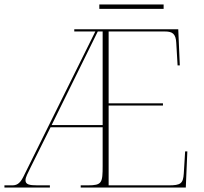

<svg xmlns="http://www.w3.org/2000/svg" viewBox="-24 -846 919 866"><path d="M424 -806H714V-826H424ZM-4 0H201V-10H145C108 -10 91 -14 91 -33C91 -47 101 -64 115 -93L204 -272H439V-98C439 -21 436 -10 372 -10H340V0H814L821 -163H811L805 -64C802 -18 791 -10 737 -10H466V-370H711V-380H466V-704H720C752 -704 769 -695 771 -653L777 -551H787L780 -714H311V-704H406L81 -48C64 -14 48 -10 30 -10H-4ZM209 -282 417 -704H439V-282Z"/></svg>

Font: Noto Serif Display Thin
Style: Regular
Weight: 100
Designer: Monotype Design Team
Foundry: Monotype Imaging Inc.
Version: Version 2.009